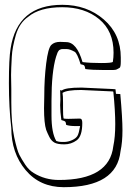

<svg xmlns="http://www.w3.org/2000/svg" viewBox="-20 -732 529 798"><path d="M230 -295 231 -319Q231 -338 230 -357H233Q236 -357 236 -355Q249 -368 319 -368L448 -362L460 -361Q460 -356 462 -342L480 -341Q489 -240 489 -190.5Q489 -141 481 -104Q465 46 245 46Q146 46 86.5 -25Q27 -96 27 -200Q17 -284 17 -386.5Q17 -489 24 -530Q52 -712 239 -712Q341 -712 411.5 -651Q482 -590 482 -493V-476Q482 -453 477 -450Q472 -447 468 -445Q462 -441 450 -441H412Q362 -441 335 -445Q334 -446 333 -452.5Q332 -459 328.5 -461Q325 -463 315 -465Q301 -511 290 -517Q270 -528 258 -528H240Q235 -528 233 -527Q231 -526 228.5 -525Q226 -524 225 -522.5Q224 -521 222 -518.5Q220 -516 219 -513Q215 -501 213 -496Q194 -433 194 -312V-253Q194 -179 214 -146L225 -143Q229 -142 246 -142Q263 -142 279.5 -149.5Q296 -157 302 -167.5Q308 -178 313 -208H294Q269 -208 255 -213Q254 -225 250 -227.5Q246 -230 241.5 -231Q237 -232 235 -233Q230 -268 230 -295ZM317 -358Q258 -358 240 -346V-345Q242 -334 242 -305V-277Q242 -250 244 -240Q247 -238 264 -238L304 -239Q308 -239 313 -239Q322 -239 322 -221Q322 -166 299 -149Q276 -132 247.5 -132Q219 -132 206 -139.5Q193 -147 185 -163Q177 -179 172 -192Q163 -220 163 -282L164 -332Q164 -405 172 -468.5Q180 -532 193 -545Q206 -558 230 -558L255 -557Q299 -557 323 -474Q354 -470 400 -470Q446 -470 449 -475Q452 -493 452 -513Q452 -603 392 -652.5Q332 -702 238.5 -702Q145 -702 97 -662Q61 -637 46 -587Q31 -535 29 -496Q26 -442 26 -420L27 -362V-306Q27 -217 39 -162Q51 -107 60.5 -88.5Q70 -70 85 -47.5Q100 -25 120 -13Q167 16 225 16Q435 16 451 -125Q459 -162 459 -216.5Q459 -271 451 -351L448 -352Z"/></svg>

Font: Londrina Shadow
Style: Regular
Weight: 400
Designer: Marcelo Magalhaes
Foundry: Marcelo Magalhaes
Version: Version 1.001 2011